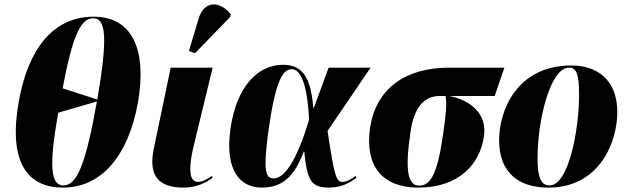

<svg xmlns="http://www.w3.org/2000/svg" viewBox="-20 -844 2856 874"><path d="M267 10C443 10 565 -137 608 -378C650 -620 581 -768 406 -768C221 -768 107 -620 65 -379C22 -137 83 10 267 10ZM423 -391 265 -442C310 -680 347 -761 404 -761C463 -761 471 -673 423 -391ZM269 0C210 0 202 -88 245 -331L421 -382C370 -92 329 0 269 0Z M868 -602 1028 -767 1030 -779C987 -836 912 -847 885 -762L840 -612ZM817 10C876 10 922 -15 948 -35L945 -43C925 -30 903 -16 881 -16C830 -16 846 -113 860 -173L948 -536H757L680 -167C654 -41 704 10 817 10Z M1172 10C1271 10 1322 -47 1363 -154H1365C1378 -28 1393 10 1476 10C1534 10 1573 -12 1603 -35L1599 -43C1576 -26 1556 -16 1539 -16C1510 -16 1502 -43 1471 -248L1667 -536H1476L1409 -354H1406C1394 -508 1346 -549 1268 -549C1157 -549 1057 -455 1029 -257C1002 -65 1075 10 1172 10ZM1226 -32C1189 -32 1175 -62 1205 -270C1236 -481 1269 -529 1308 -529C1343 -529 1378 -478 1387 -300C1327 -98 1270 -32 1226 -32Z M1884 10C2071 10 2166 -99 2183 -224C2198 -325 2124 -387 2026 -407H2232L2276 -536H2025C1832 -536 1691 -447 1664 -258C1641 -90 1719 10 1884 10ZM1888 1C1836 1 1823 -69 1848 -239C1865 -361 1913 -407 1982 -407H2008C2015 -375 2011 -330 1997 -233C1971 -49 1939 1 1888 1Z M2476 10C2712 10 2790 -201 2790 -333C2790 -484 2695 -546 2581 -546C2333 -546 2252 -341 2252 -206C2252 -60 2339 10 2476 10ZM2482 0C2445 0 2427 -31 2427 -123C2427 -302 2486 -536 2570 -536C2606 -536 2616 -503 2616 -411C2616 -255 2569 0 2482 0Z"/></svg>

Font: Noto Serif Display SemiCondensed Black
Style: Italic
Weight: 900
Width: 4
Italic angle: -12°
Designer: Monotype Design Team
Foundry: Monotype Imaging Inc.
Version: Version 2.009